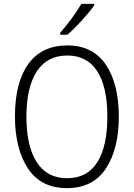

<svg xmlns="http://www.w3.org/2000/svg" viewBox="-20 -959 689 989"><path d="M325 10Q190 10 123.5 -92Q57 -194 57 -359Q57 -534 126 -629.5Q195 -725 327 -725Q458 -725 525 -626Q592 -527 592 -358Q592 -192 525.5 -91Q459 10 325 10ZM325 -41Q429 -41 481 -123Q533 -205 533 -358Q533 -511 481 -592Q429 -673 327 -673Q222 -673 169 -590.5Q116 -508 116 -358Q116 -207 169 -124Q222 -41 325 -41ZM465 -931Q442 -898 401 -853Q360 -808 327 -780H290V-790Q356 -866 399 -939H465Z"/></svg>

Font: Noto Sans UI NarrowLight
Style: Regular
Weight: 300
Width: 4
Designer: Monotype Design Team
Foundry: Monotype Imaging Inc.
Version: Version 1.001